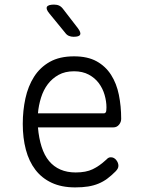

<svg xmlns="http://www.w3.org/2000/svg" viewBox="-20 -805 640 835"><path d="M462 -121Q476 -121 485.5 -109Q495 -97 495 -84Q495 -78 492 -72Q489 -66 482 -59Q464 -41 446.5 -28Q429 -15 408.5 -6.5Q388 2 363.5 6Q339 10 307 10Q248 10 205 -10Q162 -30 134 -66.5Q106 -103 92.5 -154Q79 -205 79 -266Q79 -324 90.5 -377Q102 -430 128 -471Q154 -512 196.5 -536Q239 -560 302 -560Q361 -560 400 -538.5Q439 -517 463 -479.5Q487 -442 497 -392.5Q507 -343 507 -288Q507 -274 497.5 -262.5Q488 -251 473 -251H145Q149 -204 161 -166.5Q173 -129 193.5 -104.5Q214 -80 243 -67.5Q272 -55 309 -55Q354 -55 383 -69Q412 -83 438 -107Q444 -113 449 -117Q454 -121 462 -121ZM145 -312H432Q437 -312 440 -316.5Q443 -321 443 -338Q443 -364 435 -392Q427 -420 410 -443Q393 -466 366 -480.5Q339 -495 302 -495Q263 -495 235 -479.5Q207 -464 188 -439Q169 -414 158.5 -380.5Q148 -347 145 -312ZM263 -663 195 -746Q179 -765 184 -775Q189 -785 215 -785Q228 -785 237.5 -780.5Q247 -776 255 -765L319 -682Q333 -663 328.5 -654Q324 -645 300 -645Q289 -645 279.5 -649Q270 -653 263 -663Z"/></svg>

Font: Maple Mono NL ExtraLight
Style: Regular
Weight: 275
Monospace: yes
Designer: subframe7536
Version: Version 7.000